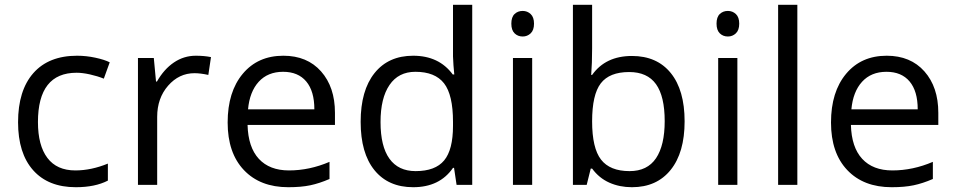

<svg xmlns="http://www.w3.org/2000/svg" viewBox="-20 -780 4031 810"><path d="M299.8 9.8Q183.6 9.8 119.9 -61.8Q56.2 -133.3 56.2 -264.2Q56.2 -398.4 120.8 -471.7Q185.5 -544.9 305.2 -544.9Q343.8 -544.9 382.3 -536.6Q420.9 -528.3 442.9 -517.1L418 -448.2Q391.1 -459 359.4 -466.1Q327.6 -473.1 303.2 -473.1Q140.1 -473.1 140.1 -265.1Q140.1 -166.5 179.9 -113.8Q219.7 -61 297.9 -61Q364.7 -61 435.1 -89.8V-18.1Q381.3 9.8 299.8 9.8Z M806.2 -544.9Q841.8 -544.9 870.1 -539.1L858.9 -463.9Q825.7 -471.2 800.3 -471.2Q735.4 -471.2 689.2 -418.5Q643.1 -365.7 643.1 -287.1V0H562V-535.2H628.9L638.2 -436H642.1Q671.9 -488.3 713.9 -516.6Q755.9 -544.9 806.2 -544.9Z M1196.3 9.8Q1077.6 9.8 1009 -62.5Q940.4 -134.8 940.4 -263.2Q940.4 -392.6 1004.2 -468.8Q1067.9 -544.9 1175.3 -544.9Q1275.9 -544.9 1334.5 -478.8Q1393.1 -412.6 1393.1 -304.2V-252.9H1024.4Q1026.9 -158.7 1072 -109.9Q1117.2 -61 1199.2 -61Q1285.6 -61 1370.1 -97.2V-24.9Q1327.1 -6.3 1288.8 1.7Q1250.5 9.8 1196.3 9.8ZM1174.3 -477.1Q1109.9 -477.1 1071.5 -435.1Q1033.2 -393.1 1026.4 -318.8H1306.2Q1306.2 -395.5 1272 -436.3Q1237.8 -477.1 1174.3 -477.1Z M1895.5 -71.8H1891.1Q1835 9.8 1723.1 9.8Q1618.2 9.8 1559.8 -62Q1501.5 -133.8 1501.5 -266.1Q1501.5 -398.4 1560.1 -471.7Q1618.7 -544.9 1723.1 -544.9Q1832 -544.9 1890.1 -465.8H1896.5L1893.1 -504.4L1891.1 -542V-759.8H1972.2V0H1906.2ZM1733.4 -58.1Q1816.4 -58.1 1853.8 -103.3Q1891.1 -148.4 1891.1 -249V-266.1Q1891.1 -379.9 1853.3 -428.5Q1815.4 -477.1 1732.4 -477.1Q1661.1 -477.1 1623.3 -421.6Q1585.4 -366.2 1585.4 -265.1Q1585.4 -162.6 1623 -110.4Q1660.6 -58.1 1733.4 -58.1Z M2225.1 0H2144V-535.2H2225.1ZM2137.2 -680.2Q2137.2 -708 2150.9 -720.9Q2164.6 -733.9 2185.1 -733.9Q2204.6 -733.9 2218.8 -720.7Q2232.9 -707.5 2232.9 -680.2Q2232.9 -652.8 2218.8 -639.4Q2204.6 -626 2185.1 -626Q2164.6 -626 2150.9 -639.4Q2137.2 -652.8 2137.2 -680.2Z M2646 -543.9Q2751.5 -543.9 2809.8 -471.9Q2868.2 -399.9 2868.2 -268.1Q2868.2 -136.2 2809.3 -63.2Q2750.5 9.8 2646 9.8Q2593.8 9.8 2550.5 -9.5Q2507.3 -28.8 2478 -68.8H2472.2L2455.1 0H2397V-759.8H2478V-575.2Q2478 -513.2 2474.1 -463.9H2478Q2534.7 -543.9 2646 -543.9ZM2634.3 -476.1Q2551.3 -476.1 2514.6 -428.5Q2478 -380.9 2478 -268.1Q2478 -155.3 2515.6 -106.7Q2553.2 -58.1 2636.2 -58.1Q2710.9 -58.1 2747.6 -112.5Q2784.2 -167 2784.2 -269Q2784.2 -373.5 2747.6 -424.8Q2710.9 -476.1 2634.3 -476.1Z M3090.8 0H3009.8V-535.2H3090.8ZM3002.9 -680.2Q3002.9 -708 3016.6 -720.9Q3030.3 -733.9 3050.8 -733.9Q3070.3 -733.9 3084.5 -720.7Q3098.6 -707.5 3098.6 -680.2Q3098.6 -652.8 3084.5 -639.4Q3070.3 -626 3050.8 -626Q3030.3 -626 3016.6 -639.4Q3002.9 -652.8 3002.9 -680.2Z M3343.8 0H3262.7V-759.8H3343.8Z M3741.7 9.8Q3623 9.8 3554.4 -62.5Q3485.8 -134.8 3485.8 -263.2Q3485.8 -392.6 3549.6 -468.8Q3613.3 -544.9 3720.7 -544.9Q3821.3 -544.9 3879.9 -478.8Q3938.5 -412.6 3938.5 -304.2V-252.9H3569.8Q3572.3 -158.7 3617.4 -109.9Q3662.6 -61 3744.6 -61Q3831.1 -61 3915.5 -97.2V-24.9Q3872.6 -6.3 3834.2 1.7Q3795.9 9.8 3741.7 9.8ZM3719.7 -477.1Q3655.3 -477.1 3616.9 -435.1Q3578.6 -393.1 3571.8 -318.8H3851.6Q3851.6 -395.5 3817.4 -436.3Q3783.2 -477.1 3719.7 -477.1Z"/></svg>

Font: Open Sans ACDW
Style: acdw
Weight: 400
Foundry: Ascender Corporation
Version: Version 1.10